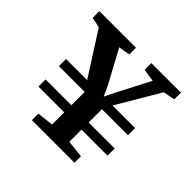

<svg xmlns="http://www.w3.org/2000/svg" viewBox="-175 -943 1143 1143"><g transform="rotate(45 396.5 -371.5)"><path d="M292.5 -401 119 -672.5 53.5 -686.5V-743H361.5V-686.5L289.5 -674L403.5 -462.5L431.5 -401.5L461.5 -463L571 -674L491 -686.5V-743H740V-686.5L666 -672.5L506 -401H696V-341H477V-229H696V-169H477V-66.5L587 -54.5V0H228V-54.5L331.5 -66.5V-169H114.5V-229H331.5V-341H114.5V-401Z"/></g></svg>

Font: Merriweather 24pt
Style: Bold
Weight: 700
Designer: Eben Sorkin
Foundry: Eben Sorkin
Version: Version 2.100